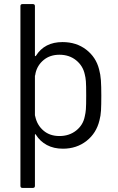

<svg xmlns="http://www.w3.org/2000/svg" viewBox="-20 -720 580 940"><path d="M465 -381Q472 -356 474 -327Q476 -298 476 -252Q476 -205 474.5 -179Q473 -153 467 -131Q452 -68 403.5 -30Q355 8 288 8Q243 8 209.5 -10Q176 -28 156 -60Q155 -63 154 -63Q153 -63 152 -62.5Q151 -62 151 -59V190Q151 200 141 200H90Q80 200 80 190V-690Q80 -700 90 -700H141Q151 -700 151 -690V-448Q151 -445 152.5 -445Q154 -445 156 -447Q198 -514 286 -514Q354 -514 402 -477Q450 -440 465 -381ZM395 -150Q399 -166 400.5 -185Q402 -204 402 -253Q402 -303 400.5 -322Q399 -341 395 -356Q386 -398 352.5 -425Q319 -452 271 -452Q225 -452 194 -426.5Q163 -401 154 -362Q153 -359 153 -355Q152 -354 152 -351L151 -349V-156L152 -152Q152 -149 153 -148Q162 -107 193 -80.5Q224 -54 271 -54Q319 -54 353 -81Q387 -108 395 -150Z"/></svg>

Font: LinhAnh
Style: Regular
Weight: 400
Designer: Jeremy Tribby
Foundry: Tribby Type
Version: Version 1.408